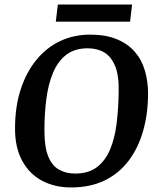

<svg xmlns="http://www.w3.org/2000/svg" viewBox="-20 -812 693 843"><path d="M292 11Q221 11 165.5 -18Q110 -47 78 -105Q46 -163 46 -247Q46 -344 71 -420Q96 -496 140.5 -550Q185 -604 245 -632Q305 -660 375 -660Q444 -660 492.5 -640Q541 -620 571.5 -585Q602 -550 616 -502.5Q630 -455 630 -402Q630 -313 608.5 -237.5Q587 -162 544.5 -106Q502 -50 439 -19.5Q376 11 292 11ZM310 -50Q369 -50 406 -78.5Q443 -107 463.5 -156Q484 -205 492 -269.5Q500 -334 501 -406Q503 -480 485.5 -522Q468 -564 437.5 -582Q407 -600 365 -600Q308 -600 271 -571.5Q234 -543 213 -493Q192 -443 183.5 -377.5Q175 -312 175 -239Q175 -167 191.5 -126Q208 -85 238.5 -67.5Q269 -50 310 -50ZM225 -717 234 -792H560L551 -717Z"/></svg>

Font: Faustina Light SemiBold
Style: Italic
Weight: 600
Italic angle: -8°
Version: Version 1.200